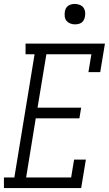

<svg xmlns="http://www.w3.org/2000/svg" viewBox="-53 -957 554 977"><path d="M-33 0V-54H20L123 -681H77V-735H481L457 -590H397L412 -681H183L138 -409H360L351 -355H129L80 -54H309L324 -145H384L360 0ZM328 -833Q316 -833 304.5 -837.5Q293 -842 285.5 -851Q278 -860 276.5 -872.5Q275 -885 277 -898Q278 -906 282.5 -914.5Q287 -923 294.5 -928Q302 -933 310.5 -935Q319 -937 328 -937Q340 -937 352 -932.5Q364 -928 371 -919Q378 -910 380 -897.5Q382 -885 379 -872Q378 -864 373.5 -855.5Q369 -847 362 -842Q355 -837 346 -835Q337 -833 328 -833Z"/></svg>

Font: Iosevka QP Light
Style: Italic
Weight: 300
Italic angle: -9°
Designer: Belleve Invis
Foundry: Belleve Invis
Version: Version 20.0.0; ttfautohint (v1.8.4)